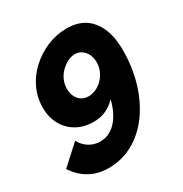

<svg xmlns="http://www.w3.org/2000/svg" viewBox="-191 -699 934 981"><g transform="rotate(-30 276.0 -208.0)"><path d="M169 155Q250 155 316.5 117.5Q383 80 431.5 13Q480 -54 506.5 -142.5Q533 -231 533 -332Q533 -444 483 -507.5Q433 -571 339 -571Q278 -571 222.5 -547.5Q167 -524 123.5 -484Q80 -444 55.5 -391.5Q31 -339 31 -280Q31 -225 54.5 -181.5Q78 -138 121 -113Q164 -88 223 -88Q249 -88 272 -94.5Q295 -101 315.5 -114Q336 -127 353 -145Q341 -95 318.5 -58.5Q296 -22 266 -3Q236 16 201 16Q165 16 136 -2Q107 -20 90 -52L-22 50Q10 100 58.5 127.5Q107 155 169 155ZM263 -214Q240 -214 222.5 -225.5Q205 -237 195.5 -257Q186 -277 186 -302Q186 -329 196.5 -353Q207 -377 225.5 -395.5Q244 -414 266 -425Q288 -436 310 -436Q332 -436 349.5 -423.5Q367 -411 376.5 -390.5Q386 -370 386 -344Q386 -318 375.5 -294Q365 -270 347.5 -252Q330 -234 308 -224Q286 -214 263 -214Z"/></g></svg>

Font: Raleway Thin ExtraBold
Style: Italic
Weight: 800
Italic angle: -12°
Version: Version 4.026